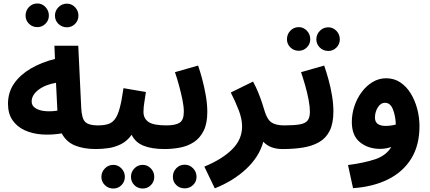

<svg xmlns="http://www.w3.org/2000/svg" viewBox="-20 -852 2475 1104"><path d="M195 -696Q166 -696 146.5 -715.5Q127 -735 127 -762Q127 -791 146.5 -811.5Q166 -832 195 -832Q222 -832 241.5 -811.5Q261 -791 261 -762Q261 -735 241.5 -715.5Q222 -696 195 -696ZM365 -695Q336 -695 316 -714.5Q296 -734 296 -762Q296 -790 316 -810.5Q336 -831 365 -831Q392 -831 411.5 -810.5Q431 -790 431 -762Q431 -734 411.5 -714.5Q392 -695 365 -695Z M531 5Q461 5 411 -15.5Q361 -36 335 -85Q276 -75 220.5 -79Q165 -83 121 -103.5Q77 -124 51.5 -161.5Q26 -199 26 -255Q26 -322 61.5 -372.5Q97 -423 158 -458.5Q219 -494 296 -513L293 -589H430L447 -232Q450 -169 471 -150Q492 -131 541 -131Q576 -131 592 -112Q608 -93 608 -65Q608 -34 588 -14.5Q568 5 531 5ZM162 -268Q162 -244 184 -230Q206 -216 240 -213Q274 -210 310 -216L302 -376Q239 -365 200.5 -335Q162 -305 162 -268Z M801 232Q772 232 752.5 212.5Q733 193 733 165Q733 137 752.5 116.5Q772 96 801 96Q828 96 847.5 116.5Q867 137 867 165Q867 193 847.5 212.5Q828 232 801 232ZM632 232Q603 232 583 212.5Q563 193 563 165Q563 137 583 116.5Q603 96 632 96Q659 96 678.5 116.5Q698 137 698 165Q698 193 678.5 212.5Q659 232 632 232Z M531 5 541 -131Q576 -131 600 -138Q624 -145 640.5 -166.5Q657 -188 668.5 -231Q680 -274 690 -345L819 -323Q816 -299 810.5 -267.5Q805 -236 805 -209Q805 -171 833.5 -151Q862 -131 936 -131Q971 -131 987 -112Q1003 -93 1003 -65Q1003 -34 983.5 -14.5Q964 5 926 5Q853 5 805.5 -14Q758 -33 737 -77Q711 -41 676.5 -23.5Q642 -6 604.5 -0.5Q567 5 531 5Z M1042 231Q1013 231 993.5 212Q974 193 974 165Q974 136 993.5 115.5Q1013 95 1042 95Q1070 95 1090 115.5Q1110 136 1110 165Q1110 193 1090 212Q1070 231 1042 231Z M926 5 936 -131Q989 -131 1013 -146.5Q1037 -162 1037 -210Q1037 -239 1029 -278.5Q1021 -318 1009.5 -360Q998 -402 986 -437L1119 -475Q1131 -441 1143 -396Q1155 -351 1163.5 -302Q1172 -253 1172 -208Q1172 -142 1151 -100Q1130 -58 1095 -35Q1060 -12 1016 -3.5Q972 5 926 5Z M1215 231 1155 106Q1255 65 1313.5 8Q1372 -49 1372 -125Q1372 -168 1353 -217.5Q1334 -267 1307 -320L1435 -383Q1452 -352 1465.5 -318.5Q1479 -285 1488 -257Q1497 -229 1501 -215Q1516 -165 1541 -148Q1566 -131 1614 -131Q1649 -131 1665.5 -112Q1682 -93 1682 -65Q1682 -34 1662 -14.5Q1642 5 1604 5Q1533 5 1494 -37Q1470 50 1395.5 119.5Q1321 189 1215 231Z M1698 -560Q1669 -560 1649.5 -579.5Q1630 -599 1630 -626Q1630 -655 1649.5 -675.5Q1669 -696 1698 -696Q1725 -696 1744.5 -675.5Q1764 -655 1764 -626Q1764 -599 1744.5 -579.5Q1725 -560 1698 -560ZM1868 -559Q1839 -559 1819 -578.5Q1799 -598 1799 -626Q1799 -654 1819 -674.5Q1839 -695 1868 -695Q1895 -695 1914.5 -674.5Q1934 -654 1934 -626Q1934 -598 1914.5 -578.5Q1895 -559 1868 -559Z M1605 5 1615 -131Q1673 -131 1705 -137Q1737 -143 1749.5 -160Q1762 -177 1762 -209Q1762 -238 1754.5 -278Q1747 -318 1735 -360Q1723 -402 1711 -437L1844 -475Q1856 -441 1868.5 -396Q1881 -351 1889 -303Q1897 -255 1897 -211Q1897 -142 1875.5 -99.5Q1854 -57 1814.5 -34.5Q1775 -12 1722 -3.5Q1669 5 1605 5Z M2010 230 1981 97Q2073 85 2136.5 64Q2200 43 2230 -7Q2216 -2 2200 1Q2184 4 2166 4Q2097 4 2050 -34Q2003 -72 2003 -150Q2003 -197 2018 -242Q2033 -287 2060 -323Q2087 -359 2123 -380.5Q2159 -402 2200 -402Q2246 -402 2281.5 -378.5Q2317 -355 2341.5 -315Q2366 -275 2379 -226Q2392 -177 2392 -126Q2392 -17 2345 59.5Q2298 136 2212 179Q2126 222 2010 230ZM2136 -176Q2136 -151 2152 -139.5Q2168 -128 2197 -128Q2227 -128 2256 -136Q2254 -187 2239 -224Q2224 -261 2194 -261Q2169 -261 2152.5 -234.5Q2136 -208 2136 -176Z"/></svg>

Font: Noto Sans Arabic SemCond
Style: Bold
Weight: 700
Width: 4
Designer: Monotype Design Team, Nadine Chahine, Nizar Qandah and Khaled Hosny
Foundry: Monotype Imaging Inc.
Version: Version 2.012; ttfautohint (v1.8.4.7-5d5b)